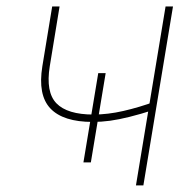

<svg xmlns="http://www.w3.org/2000/svg" viewBox="-20 -562 593 582"><path d="M261.2 -192.4Q171.4 -192.4 132.8 -233.2Q94.2 -273.9 108.4 -361.3L138.2 -542.5H160.6L130.9 -361.3Q118.2 -282.7 151.1 -248.8Q184.1 -214.8 263.2 -214.8Q306.6 -214.8 353.8 -225.6Q400.9 -236.3 452.1 -254.9L447.8 -229.5Q405.3 -215.8 372.8 -207.8Q340.3 -199.7 313.7 -196Q287.1 -192.4 261.2 -192.4ZM392.1 0 481.9 -542.5H504.4L414.6 0ZM232.9 -69.8 277.8 -340.3H300.3L255.4 -69.8Z"/></svg>

Font: Inter 16pt Thin
Style: Italic
Weight: 250
Italic angle: -9.3988°
Version: Version 4.001;git-66647c0bb